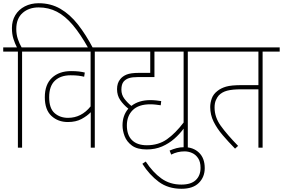

<svg xmlns="http://www.w3.org/2000/svg" viewBox="-20 -916 1755 1191"><path d="M91 -596H0V-622H85Q73 -645 63.5 -674.5Q54 -704 54 -742Q54 -787 75 -822Q96 -857 134 -876.5Q172 -896 220 -896Q295 -896 354.5 -861.5Q414 -827 463.5 -764Q513 -701 558 -615H529Q479 -705 431.5 -761Q384 -817 332.5 -843.5Q281 -870 220 -870Q159 -870 120 -835.5Q81 -801 81 -736Q81 -702 91 -673Q101 -644 114 -622H222V-596H117V0H91Z M673 -596H568V0H543V-220Q521 -197 486 -178Q451 -159 401 -159Q340 -159 299 -197Q258 -235 258 -313Q258 -392 302.5 -433.5Q347 -475 421 -475Q450 -475 470 -472.5Q490 -470 506 -466L502 -440Q486 -444 466.5 -446.5Q447 -449 418 -449Q356 -449 320.5 -415.5Q285 -382 285 -313Q285 -244 318.5 -214.5Q352 -185 402 -185Q485 -185 542 -256V-596H208V-622H673Z M890 11Q831 11 798.5 -13Q766 -37 753 -71.5Q740 -106 740 -138Q740 -200 776 -242Q746 -266 726 -295Q706 -324 706 -363Q706 -401 726 -425Q740 -443 765.5 -453.5Q791 -464 843 -464H912V-596H659V-622H1250V-596H1145V0H1119V-118Q1095 -85 1061.5 -55.5Q1028 -26 985.5 -7.5Q943 11 890 11ZM1119 -596H938V-438H837Q801 -438 780.5 -431.5Q760 -425 747 -410Q733 -393 733 -360Q733 -328 752 -303Q771 -278 795 -259Q841 -295 913 -295Q930 -295 949 -293Q968 -291 980 -289L977 -263Q964 -265 946.5 -267Q929 -269 912 -269Q840 -269 803.5 -233Q767 -197 767 -138Q767 -78 799 -46.5Q831 -15 891 -15Q963 -15 1015.5 -52Q1068 -89 1119 -156Z M1032 18Q1053 9 1075 3Q1097 -3 1124 -3Q1179 -3 1214.5 31Q1250 65 1250 127Q1250 182 1213.5 218.5Q1177 255 1106 255Q1023 255 965 212Q907 169 863 100L884 86Q928 153 981 191Q1034 229 1105 229Q1165 229 1194.5 201Q1224 173 1224 125Q1224 88 1209 65.5Q1194 43 1171.5 33Q1149 23 1125 23Q1081 23 1042 43Z M1609 -596V0H1583V-362H1477Q1421 -362 1389 -353.5Q1357 -345 1337 -324Q1328 -314 1319.5 -295.5Q1311 -277 1311 -249Q1311 -189 1349.5 -135.5Q1388 -82 1457 -11L1438 6Q1396 -37 1361 -78Q1326 -119 1305 -161.5Q1284 -204 1284 -252Q1284 -278 1293.5 -305Q1303 -332 1329 -352Q1350 -369 1382 -378.5Q1414 -388 1481 -388H1583V-596H1236V-622H1715V-596Z"/></svg>

Font: Noto Sans Devanagari UI SemiCondensed Thin
Style: Regular
Weight: 100
Width: 4
Designer: Jelle Bosma - Monotype Design Team
Foundry: Monotype Imaging Inc.
Version: Version 2.004